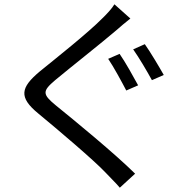

<svg xmlns="http://www.w3.org/2000/svg" viewBox="-20 -818 796 891"><path d="M158 -291C250 -215 414 -76 468 -19C489 4 516 29 536 53L607 -12C511 -107 329 -256 239 -329C176 -381 176 -395 236 -446C308 -506 449 -617 518 -676C534 -690 564 -716 585 -732L511 -798C500 -779 474 -751 454 -732C388 -665 239 -547 164 -486C76 -412 65 -367 158 -291ZM482 -545C508 -507 545 -438 566 -398L621 -422C601 -459 561 -531 535 -568ZM598 -589C625 -551 662 -488 685 -446L740 -470C718 -509 677 -578 652 -613Z"/></svg>

Font: GenEiGothic-pro-Regular
Style: Regular
Weight: 400
Designer: Ryoko NISHIZUKA (kana & ideographs); Paul D. Hunt (Latin, Greek & Cyrillic); Wenlong ZHANG (bopomofo); Sandoll Communica
Foundry: Adobe Systems Incorporated; o_tamon
Version: Version 1.000.140830